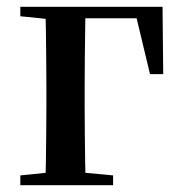

<svg xmlns="http://www.w3.org/2000/svg" viewBox="-20 -547 537 567"><path d="M113 0Q115 -25 115.5 -66.5Q116 -108 116.5 -153Q117 -198 117 -232V-287Q117 -326 116.5 -372Q116 -418 115.5 -460.5Q115 -503 113 -527H233Q232 -503 231.5 -460.5Q231 -418 230.5 -372Q230 -326 230 -287V-232Q230 -198 230.5 -153Q231 -108 231.5 -66.5Q232 -25 233 0ZM173 -493V-527H460L462 -328H423L377 -520L411 -493ZM40 0V-29L148 -40H197L314 -29V0ZM40 -499V-527H173V-488H149Z"/></svg>

Font: Noto Serif TC SemiBold
Style: Regular
Weight: 600
Version: Version 2.002-H1;hotconv 1.1.0;makeotfexe 2.6.0